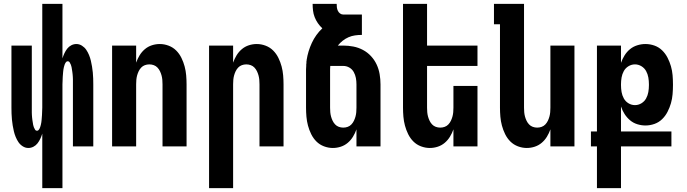

<svg xmlns="http://www.w3.org/2000/svg" viewBox="-20 -755 3540 990"><path d="M198 215V-66Q194 -53 188 -40Q182 -27 173.5 -16Q165 -5 152.5 1.5Q140 8 126 8Q111 8 97.5 -0.5Q84 -9 75.5 -21.5Q67 -34 61 -48.5Q55 -63 51.5 -78Q48 -93 45.5 -108Q43 -123 41.5 -138.5Q40 -154 39.5 -169.5Q39 -185 39 -200V-520H144V-200Q144 -194 144 -187.5Q144 -181 144 -174.5Q144 -168 144.5 -161.5Q145 -155 145.5 -148.5Q146 -142 147 -136Q148 -130 149 -123.5Q150 -117 151 -111Q152 -105 154.5 -99Q157 -93 160.5 -87Q164 -81 171 -81Q177 -81 181 -87Q185 -93 187 -99Q189 -105 190.5 -111Q192 -117 193 -123.5Q194 -130 194.5 -136Q195 -142 195.5 -148.5Q196 -155 196.5 -161.5Q197 -168 197 -174.5Q197 -181 197.5 -187.5Q198 -194 198 -200V-735H302V-454Q306 -467 312 -480Q318 -493 326.5 -504Q335 -515 347.5 -521.5Q360 -528 374 -528Q389 -528 402.5 -519.5Q416 -511 424.5 -498.5Q433 -486 439 -471.5Q445 -457 448.5 -442Q452 -427 454.5 -412Q457 -397 458.5 -381.5Q460 -366 460.5 -350.5Q461 -335 461 -320V0H356V-320Q356 -326 356 -332.5Q356 -339 356 -345.5Q356 -352 355.5 -358.5Q355 -365 354.5 -371.5Q354 -378 353 -384Q352 -390 351 -396.5Q350 -403 349 -409Q348 -415 345.5 -421Q343 -427 339.5 -433Q336 -439 329 -439Q323 -439 319 -433Q315 -427 313 -421Q311 -415 309.5 -409Q308 -403 307 -396.5Q306 -390 305.5 -384Q305 -378 304.5 -371.5Q304 -365 303.5 -358.5Q303 -352 303 -345.5Q303 -339 302.5 -332.5Q302 -326 302 -320V215Z M558 0V-520H682V-432Q689 -452 700 -470Q711 -488 727 -501.5Q743 -515 763 -521.5Q783 -528 804 -528Q827 -528 849.5 -519.5Q872 -511 888.5 -494.5Q905 -478 915.5 -456.5Q926 -435 932 -412.5Q938 -390 940 -366.5Q942 -343 942 -320V0H818V-320Q818 -332 817 -343.5Q816 -355 813 -366Q810 -377 805 -387.5Q800 -398 792 -406.5Q784 -415 773 -419Q762 -423 750 -423Q738 -423 727 -419Q716 -415 708 -406.5Q700 -398 695 -387.5Q690 -377 687 -366Q684 -355 683 -343.5Q682 -332 682 -320V0Z M1058 215V-520H1182V-432Q1189 -452 1200 -470Q1211 -488 1227 -501.5Q1243 -515 1263 -521.5Q1283 -528 1304 -528Q1327 -528 1349.5 -519.5Q1372 -511 1388.5 -494.5Q1405 -478 1415.5 -456.5Q1426 -435 1432 -412.5Q1438 -390 1440 -366.5Q1442 -343 1442 -320V0H1318V-320Q1318 -332 1317 -343.5Q1316 -355 1313 -366Q1310 -377 1305 -387.5Q1300 -398 1292 -406.5Q1284 -415 1273 -419Q1262 -423 1250 -423Q1238 -423 1227 -419Q1216 -415 1208 -406.5Q1200 -398 1195 -387.5Q1190 -377 1187 -366Q1184 -355 1183 -343.5Q1182 -332 1182 -320V215Z M1696 8Q1673 8 1650.5 -0.5Q1628 -9 1611.5 -25.5Q1595 -42 1584.5 -63.5Q1574 -85 1568 -107.5Q1562 -130 1560 -153.5Q1558 -177 1558 -200V-380Q1558 -389 1558 -397.5Q1558 -406 1559 -415Q1559 -419 1559 -422.5Q1559 -426 1560 -430V-438Q1561 -440 1561 -441.5Q1561 -443 1561 -445Q1568 -491 1588 -534Q1608 -577 1642 -609Q1629 -621 1619 -635.5Q1609 -650 1602.5 -666.5Q1596 -683 1594 -700.5Q1592 -718 1592 -735H1716Q1716 -726 1717 -717Q1718 -708 1722 -699.5Q1726 -691 1733.5 -685.5Q1741 -680 1750 -680H1846V-575Q1828 -575 1810.5 -572.5Q1793 -570 1777 -563Q1761 -556 1747 -545Q1733 -534 1722 -520H1750Q1776 -520 1802 -515Q1828 -510 1851.5 -497.5Q1875 -485 1893 -465.5Q1911 -446 1922 -422.5Q1933 -399 1937.5 -372.5Q1942 -346 1942 -320V0H1818V-88Q1811 -68 1800 -50Q1789 -32 1773 -18.5Q1757 -5 1737 1.5Q1717 8 1696 8ZM1750 -97Q1762 -97 1773 -101Q1784 -105 1792 -113.5Q1800 -122 1805 -132.5Q1810 -143 1813 -154Q1816 -165 1817 -176.5Q1818 -188 1818 -200V-320Q1818 -337 1815 -353Q1812 -369 1804 -383.5Q1796 -398 1781.5 -406.5Q1767 -415 1750 -415H1683Q1682 -406 1682 -397.5Q1682 -389 1682 -380V-200Q1682 -188 1683 -176.5Q1684 -165 1687 -154Q1690 -143 1695 -132.5Q1700 -122 1708 -113.5Q1716 -105 1727 -101Q1738 -97 1750 -97Z M2196 8Q2173 8 2150.5 -0.5Q2128 -9 2111.5 -25.5Q2095 -42 2084.5 -63.5Q2074 -85 2068 -107.5Q2062 -130 2060 -153.5Q2058 -177 2058 -200V-735H2182V-520H2442V-415H2182V-200Q2182 -188 2183 -176.5Q2184 -165 2187 -154Q2190 -143 2195 -132.5Q2200 -122 2208 -113.5Q2216 -105 2227 -101Q2238 -97 2250 -97Q2262 -97 2273 -101Q2284 -105 2292 -113.5Q2300 -122 2305 -132.5Q2310 -143 2313 -154Q2316 -165 2317 -176.5Q2318 -188 2318 -200V-312H2442V0H2318V-88Q2311 -68 2300 -50Q2289 -32 2273 -18.5Q2257 -5 2237 1.5Q2217 8 2196 8Z M2696 8Q2673 8 2650.5 -0.5Q2628 -9 2611.5 -25.5Q2595 -42 2584.5 -63.5Q2574 -85 2568 -107.5Q2562 -130 2560 -153.5Q2558 -177 2558 -200V-630H2527V-735H2682V-200Q2682 -188 2683 -176.5Q2684 -165 2687 -154Q2690 -143 2695 -132.5Q2700 -122 2708 -113.5Q2716 -105 2727 -101Q2738 -97 2750 -97Q2762 -97 2773 -101Q2784 -105 2792 -113.5Q2800 -122 2805 -132.5Q2810 -143 2813 -154Q2816 -165 2817 -176.5Q2818 -188 2818 -200V-520H2942V0H2818V-88Q2811 -68 2800 -50Q2789 -32 2773 -18.5Q2757 -5 2737 1.5Q2717 8 2696 8Z M3058 215V0H3027V-77H3058V-520H3182V-431Q3189 -451 3200.5 -469.5Q3212 -488 3228.5 -501.5Q3245 -515 3266 -521.5Q3287 -528 3308 -528Q3332 -528 3354.5 -520Q3377 -512 3394 -495.5Q3411 -479 3422 -457.5Q3433 -436 3439.5 -413.5Q3446 -391 3448 -367.5Q3450 -344 3450 -320V-316Q3450 -293 3448 -269Q3446 -245 3439.5 -222.5Q3433 -200 3422 -178.5Q3411 -157 3394 -140.5Q3377 -124 3354.5 -116Q3332 -108 3308 -108Q3287 -108 3266 -114.5Q3245 -121 3228.5 -135Q3212 -149 3200.5 -167Q3189 -185 3182 -206V-77H3442V0H3182V215ZM3254 -213Q3272 -213 3287.5 -222.5Q3303 -232 3311.5 -247.5Q3320 -263 3323 -280.5Q3326 -298 3326 -316V-320Q3326 -338 3323 -355.5Q3320 -373 3311.5 -388.5Q3303 -404 3287.5 -413.5Q3272 -423 3254 -423Q3236 -423 3220.5 -413.5Q3205 -404 3196.5 -388.5Q3188 -373 3185 -355.5Q3182 -338 3182 -320V-316Q3182 -298 3185 -280.5Q3188 -263 3196.5 -247.5Q3205 -232 3220.5 -222.5Q3236 -213 3254 -213Z"/></svg>

Font: Iosevka Extrabold
Style: Regular
Weight: 800
Monospace: yes
Designer: Belleve Invis
Foundry: Belleve Invis
Version: Version 32.5.0; ttfautohint (v1.8.4)